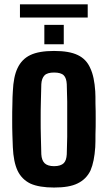

<svg xmlns="http://www.w3.org/2000/svg" viewBox="-20 -840 488 869"><path d="M224.6 8.8C270.5 8.8 305.7 2.9 331.1 -9.8C357.4 -22.5 377 -42 389.6 -68.4C401.4 -95.7 408.2 -130.9 411.1 -173.8C412.1 -190.4 412.1 -210 412.1 -232.4C413.1 -254.9 413.1 -277.3 413.1 -301.8C413.1 -326.2 413.1 -348.6 412.1 -371.1C412.1 -393.6 412.1 -412.1 411.1 -426.8C408.2 -469.7 401.4 -504.9 388.7 -531.2C377 -558.6 358.4 -578.1 332 -590.8C305.7 -603.5 270.5 -609.4 224.6 -609.4C179.7 -609.4 143.6 -603.5 117.2 -590.8C90.8 -578.1 72.3 -558.6 59.6 -532.2C46.9 -505.9 40 -470.7 38.1 -426.8C37.1 -410.2 36.1 -391.6 36.1 -369.1C35.2 -346.7 35.2 -323.2 35.2 -298.8C35.2 -274.4 35.2 -252 36.1 -229.5C37.1 -208 37.1 -189.5 38.1 -173.8C40 -129.9 46.9 -94.7 59.6 -67.4C72.3 -41 91.8 -21.5 118.2 -8.8C144.5 2.9 180.7 8.8 224.6 8.8ZM224.6 -87.9C205.1 -87.9 190.4 -92.8 181.6 -101.6C172.9 -110.4 168 -124 167 -141.6C166 -168 166 -194.3 165 -220.7C164.1 -247.1 164.1 -273.4 164.1 -299.8C164.1 -326.2 164.1 -353.5 165 -379.9C166 -406.2 166 -432.6 167 -459C168 -476.6 172.9 -490.2 181.6 -499C190.4 -507.8 205.1 -511.7 224.6 -511.7C245.1 -511.7 259.8 -507.8 268.6 -499C277.3 -490.2 281.2 -476.6 282.2 -459C283.2 -432.6 283.2 -406.2 284.2 -379.9V-300.8V-220.7C283.2 -194.3 283.2 -168 282.2 -141.6C281.2 -124 277.3 -110.4 268.6 -101.6C259.8 -92.8 245.1 -87.9 224.6 -87.9ZM180.7 -639.6H268.6V-727.5H180.7V-639.6ZM70.3 -820.3V-760.7H377V-820.3H70.3Z"/></svg>

Font: Yellow Ladder Regular
Style: Regular
Weight: 400
Designer: Zima Creative
Version: Version 2.002